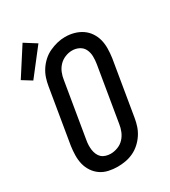

<svg xmlns="http://www.w3.org/2000/svg" viewBox="-222 -935 925 1043"><g transform="rotate(-30 240.5 -413.0)"><path d="M203 8Q175 8 147.5 2Q120 -4 98 -19Q76 -34 61 -56.5Q46 -79 39.5 -105Q33 -131 33.5 -160Q34 -189 38 -217L95 -559Q99 -584 107 -608Q115 -632 129.5 -654Q144 -676 164 -694Q184 -712 208 -723Q232 -734 256.5 -740Q281 -746 306 -746Q335 -746 362 -738.5Q389 -731 411 -716Q433 -701 448 -678.5Q463 -656 469.5 -630Q476 -604 475.5 -575Q475 -546 471 -518L414 -176Q410 -151 402 -127Q394 -103 379.5 -81Q365 -59 345 -41Q325 -23 301.5 -12Q278 -1 253 3.5Q228 8 203 8ZM205 -72Q227 -72 249.5 -80.5Q272 -89 288 -106Q304 -123 313 -145Q322 -167 325 -189L382 -531Q386 -555 385.5 -578.5Q385 -602 375.5 -622Q366 -642 346 -652.5Q326 -663 302 -663Q280 -663 258 -654Q236 -645 220 -628Q204 -611 195.5 -589.5Q187 -568 184 -546L127 -204Q124 -188 123.5 -172.5Q123 -157 125 -142.5Q127 -128 133 -114Q139 -100 149.5 -90.5Q160 -81 175 -76.5Q190 -72 205 -72ZM39 -627 -19 -663 91 -834 164 -788Z"/></g></svg>

Font: Iosevka Curly Slab MdObl
Style: Regular
Weight: 500
Italic angle: -9°
Monospace: yes
Designer: Belleve Invis
Foundry: Belleve Invis
Version: Version 11.0.0; ttfautohint (v1.8.3)